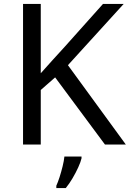

<svg xmlns="http://www.w3.org/2000/svg" viewBox="-20 -734 659 975"><path d="M619 0H513L260 -341L187 -277V0H97V-714H187V-362Q217 -396 248 -430Q279 -464 310 -498L503 -714H608L325 -403ZM394 70Q390 88 377.5 115.5Q365 143 348.5 171Q332 199 314 221H266V209Q274 192 282.5 165.5Q291 139 298 110.5Q305 82 307 61H394Z"/></svg>

Font: Noto Sans Tifinagh Hawad
Style: Regular
Weight: 400
Designer: JamraPatel
Foundry: JamraPatel LLC
Version: Version 2.006; ttfautohint (v1.8.4.7-5d5b)